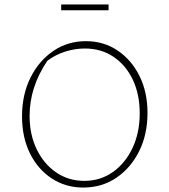

<svg xmlns="http://www.w3.org/2000/svg" viewBox="-20 -836 761 863"><path d="M354 7Q275 7 212.5 -34Q150 -75 114.5 -147Q79 -219 79 -313Q79 -410 116.5 -486Q154 -562 219 -606.5Q284 -651 366 -651Q446 -651 508.5 -609Q571 -567 607 -494.5Q643 -422 643 -328Q643 -232 605.5 -156.5Q568 -81 503 -37Q438 7 354 7ZM359 -23Q431 -23 487 -62.5Q543 -102 575.5 -170.5Q608 -239 608 -327Q608 -412 577 -477.5Q546 -543 490.5 -580.5Q435 -618 361 -618Q317 -618 273 -604Q229 -590 193 -563Q113 -445 113 -315Q113 -231 145 -165Q177 -99 232.5 -61Q288 -23 359 -23ZM255 -790V-816H468V-790Z"/></svg>

Font: Piazzolla SC Thin
Style: Regular
Weight: 100
Designer: Juan Pablo del Peral
Foundry: Huerta Tipografica
Version: Version 1.330